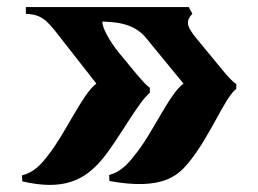

<svg xmlns="http://www.w3.org/2000/svg" viewBox="-20 -520 729 542"><path d="M42 -25 43 -8C159 19 219 -11 269 -71C315 -127 371 -233 403 -258V-272C392 -280 379 -295 367 -309L315 -372C290 -403 268 -442 269 -459C273 -459 279 -459 288 -458C325 -456 365 -447 393 -412L498 -284C459 -257 408 -139 361 -83C342 -58 320 -34 288 -26L289 -9C437 18 481 -24 510 -58C573 -133 614 -245 647 -269V-283C634 -291 622 -306 610 -320L535 -411C510 -442 501 -458 523 -481L513 -500H53V-481C95 -479 110 -466 144 -422L252 -284C214 -257 162 -139 116 -82C97 -57 76 -33 42 -25Z"/></svg>

Font: Sinistre Bold
Style: Regular
Weight: 900
Designer: Jules Durand
Foundry: Collletttivo
Version: Version 69.420;Glyphs 3.2 (3217)